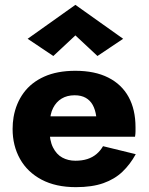

<svg xmlns="http://www.w3.org/2000/svg" viewBox="-20 -762 613 792"><path d="M117 -198H537Q539 -210 539 -220.5Q539 -231 539 -237Q539 -310 510.5 -362Q482 -414 426.5 -442Q371 -470 291 -470Q216 -470 162.5 -446Q109 -422 77.5 -379Q46 -336 36 -279Q34 -267 33 -255Q32 -243 32 -230Q32 -161 62.5 -106.5Q93 -52 151.5 -21Q210 10 293 10Q360 10 406.5 -6.5Q453 -23 485 -53.5Q517 -84 540 -126L405 -159Q394 -140 378 -126.5Q362 -113 340.5 -106Q319 -99 291 -99Q261 -99 237 -112Q213 -125 198.5 -154Q184 -183 184 -230L186 -254Q186 -291 199 -316.5Q212 -342 234.5 -355.5Q257 -369 288 -369Q315 -369 333.5 -358.5Q352 -348 362.5 -329Q373 -310 377 -282H117ZM291 -616 382 -531 488 -602 291 -742 94 -602 200 -531Z"/></svg>

Font: Jost
Style: Bold
Weight: 700
Version: Version 3.710